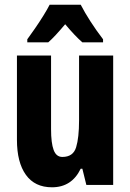

<svg xmlns="http://www.w3.org/2000/svg" viewBox="-20 -786 554 816"><path d="M461 -550V0H347L330 -69H323Q285 10 201 10Q128 10 90 -43Q52 -96 52 -192V-550H197V-237Q197 -178 208 -148.5Q219 -119 245 -119Q291 -119 303.5 -160Q316 -201 316 -274V-550ZM323 -766Q340 -733 364.5 -695Q389 -657 418 -619V-606H330Q314 -620 296 -639Q278 -658 257 -683Q236 -658 217.5 -638Q199 -618 185 -606H96V-619Q110 -638 129 -665.5Q148 -693 165 -720.5Q182 -748 191 -766Z"/></svg>

Font: Noto Sans Hebrew ExtraCondensed ExtraBold
Style: Regular
Weight: 800
Width: 2
Designer: Monotype Design Team
Foundry: Monotype Imaging Inc.
Version: Version 2.004; ttfautohint (v1.8.4.7-5d5b)